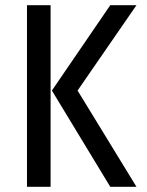

<svg xmlns="http://www.w3.org/2000/svg" viewBox="-20 -720 567 740"><path d="M84 -700H175V0H84ZM180 -371 405 -700H506L279 -371L506 0H405Z"/></svg>

Font: Cabin Condensed
Style: Regular
Weight: 400
Width: 3
Designer: Pablo Impallari
Foundry: Pablo Impallari. http://www.impallari.com Igino Marini. http://www.ikern.com
Version: Version 2.200